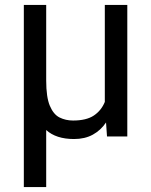

<svg xmlns="http://www.w3.org/2000/svg" viewBox="-20 -548 607 771"><path d="M75.7 -528.3H165.5V-224.6Q165.5 -157.7 180.2 -123Q194.8 -88.4 219.2 -76.2Q243.7 -64 273.4 -64Q326.7 -64 356.7 -84Q386.7 -104 400.9 -138.7V-528.3H491.2V0H409.7L405.8 -56.2Q384.8 -24.9 352.8 -7.3Q320.8 10.3 277.3 10.3Q205.1 10.3 165.5 -25.9V203.1H75.7Z"/></svg>

Font: Vazirmatn RD UI FD
Style: Regular
Weight: 400
Designer: Saber Rastikerdar
Foundry: Saber Rastikerdar
Version: Version 33.003